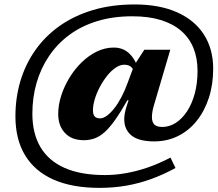

<svg xmlns="http://www.w3.org/2000/svg" viewBox="-20 -734 1002 884"><path d="M727 -149.5Q759.5 -149.5 788.8 -168Q818 -186.5 840.8 -220.8Q863.5 -255 876.5 -302.5Q889.5 -350 889.5 -408Q889.5 -466 870.8 -512.5Q852 -559 814.2 -591.8Q776.5 -624.5 720.2 -641.8Q664 -659 589 -659Q500.5 -659 427.8 -636.8Q355 -614.5 299.5 -573.5Q244 -532.5 206 -476.2Q168 -420 148.5 -352.8Q129 -285.5 129 -210.5Q129 -120 166.2 -56.8Q203.5 6.5 277.8 39.2Q352 72 463.5 72Q510.5 72 560.2 63.2Q610 54.5 661.2 36.8Q712.5 19 765 -8.5L788 39.5Q734 69 678.2 89.5Q622.5 110 563.2 120.5Q504 131 438 131Q312.5 131 226.2 92.8Q140 54.5 95.5 -19Q51 -92.5 51 -198.5Q51 -284 74 -361Q97 -438 142.2 -502.5Q187.5 -567 254 -614.2Q320.5 -661.5 407.2 -687.5Q494 -713.5 600 -713.5Q714 -713.5 795 -677.5Q876 -641.5 918.8 -575Q961.5 -508.5 961.5 -417.5Q961.5 -344.5 941.5 -283.2Q921.5 -222 885.2 -177Q849 -132 799.2 -107.5Q749.5 -83 690 -83Q619 -83 585.5 -110.2Q552 -137.5 552 -185Q552 -197.5 554.5 -211.2Q557 -225 561.5 -240L572 -272.5H566.5Q535.5 -218 510.2 -182.2Q485 -146.5 462.2 -126Q439.5 -105.5 416 -97Q392.5 -88.5 366 -88.5Q310 -88.5 279 -121.8Q248 -155 248 -209Q248 -250.5 261.8 -293.5Q275.5 -336.5 299.8 -376.2Q324 -416 356.2 -447.2Q388.5 -478.5 426 -496.8Q463.5 -515 503.5 -515Q544.5 -515 572.2 -490.5Q600 -466 618.5 -416L605 -392Q595 -415 584 -425.5Q573 -436 551.5 -436Q532.5 -436 512 -422Q491.5 -408 473 -384.8Q454.5 -361.5 439.8 -333.8Q425 -306 416.5 -277.8Q408 -249.5 408 -226Q408 -206.5 416 -197.8Q424 -189 440.5 -189Q455 -189 471.8 -201Q488.5 -213 505.8 -234.8Q523 -256.5 539 -286.8Q555 -317 568 -353.5L597.5 -432.5L644.5 -505H764L690 -253.5Q684 -234.5 681.8 -220.2Q679.5 -206 679.5 -195Q679.5 -171 691.2 -160.2Q703 -149.5 727 -149.5Z"/></svg>

Font: Newsreader 9pt
Style: Bold Italic
Weight: 700
Italic angle: -17°
Designer: Hugues Gentile
Foundry: Production Type
Version: Version 1.003